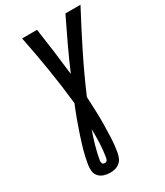

<svg xmlns="http://www.w3.org/2000/svg" viewBox="-228 -828 969 1125"><g transform="rotate(-30 256.5 -265.0)"><path d="M173 205Q152 205 131.5 198.5Q111 192 97.5 177Q84 162 81.5 140.5Q79 119 83 98Q90 53 102.5 9Q115 -35 129.5 -79Q144 -123 160 -166.5Q176 -210 194 -253Q181 -375 161.5 -495.5Q142 -616 118 -735H219Q231 -655 241.5 -574Q252 -493 261 -412Q296 -494 334 -574.5Q372 -655 411 -735H513Q449 -615 388.5 -493.5Q328 -372 275 -248Q277 -202 279 -156Q281 -110 280.5 -64Q280 -18 278 28.5Q276 75 268 122Q265 139 258.5 155.5Q252 172 238 184Q224 196 207 200.5Q190 205 173 205ZM174 140Q178 140 182.5 138Q187 136 189.5 131.5Q192 127 193 122.5Q194 118 195 114Q203 67 204.5 21Q206 -25 205 -71Q189 -26 176 19.5Q163 65 155 111Q154 117 154.5 122Q155 127 157 131.5Q159 136 163.5 138Q168 140 174 140Z"/></g></svg>

Font: Iosevka Curly Semibold Oblique
Style: Regular
Weight: 600
Italic angle: -9°
Monospace: yes
Designer: Belleve Invis
Foundry: Belleve Invis
Version: Version 11.1.0; ttfautohint (v1.8.3)